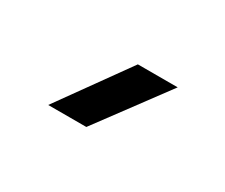

<svg xmlns="http://www.w3.org/2000/svg" viewBox="-40 -847 338 288"><g transform="rotate(30 129.0 -703.0)"><path d="M52 -643 138 -763H207L118 -643Z"/></g></svg>

Font: Big Shoulders Text Medium
Style: Regular
Weight: 500
Designer: Patric King
Foundry: XO Type Co
Version: Version 1.000; ttfautohint (v1.8.2)